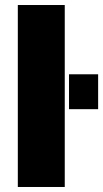

<svg xmlns="http://www.w3.org/2000/svg" viewBox="-20 -745 411 765"><path d="M51 0V-725H238V0ZM255 -310V-449H371V-310Z"/></svg>

Font: Archivo SemiCondensed Black
Style: Regular
Weight: 900
Width: 4
Designer: Hector Gatti
Foundry: Omnibus-Type
Version: Version 2.001